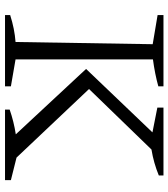

<svg xmlns="http://www.w3.org/2000/svg" viewBox="28 -716 687 784"><g transform="rotate(90 372.0 -323.5)"><path d="M41 0V-21Q69 -30 96.5 -35.5Q124 -41 151 -43L160 -603L41 -623V-647H332V-626Q307 -619 279.5 -613.5Q252 -608 222 -604V-43L332 -24V0ZM427 0V-19Q476 -36 528 -44L261 -331L520 -602L419 -622V-647H696V-628Q645 -607 590 -598L343 -343L623 -47L715 -24V0Z"/></g></svg>

Font: Piazzolla SC Light
Style: Regular
Weight: 300
Designer: Juan Pablo del Peral
Foundry: Huerta Tipografica
Version: Version 1.330